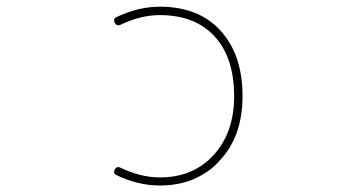

<svg xmlns="http://www.w3.org/2000/svg" viewBox="-20 -575 1040 581"><path d="M463.9 -13.7Q397.5 -13.7 333 -44.9Q325.2 -47.9 325.2 -54.7Q325.2 -57.6 327.1 -61.5Q333 -73.2 344.7 -67.4Q406.2 -38.1 463.9 -38.1Q564.5 -38.1 626.5 -106Q688.5 -173.8 688.5 -284.2Q688.5 -400.4 629.4 -464.8Q570.3 -529.3 463.9 -529.3Q405.3 -529.3 344.7 -500Q333 -495.1 327.1 -505.9Q325.2 -509.8 325.2 -513.7Q325.2 -520.5 333 -523.4Q398.4 -554.7 463.9 -554.7Q522.5 -554.7 568.4 -536.6Q614.3 -518.6 647.5 -481.9Q680.7 -445.3 697.3 -396.5Q713.9 -346.7 713.9 -284.2Q713.9 -223.6 696.8 -174.8Q679.7 -126 644.5 -88.9Q627.9 -69.3 607.4 -55.7Q586.9 -42 564.5 -32.2Q519.5 -13.7 463.9 -13.7Z"/></svg>

Font: Rounded-L Mgen+ 2m thin
Style: Regular
Weight: 100
Designer: [Source Han Sans]
Ryoko NISHIZUKA  (kana & ideographs); Paul D. Hunt (Latin, Greek & Cyrillic); Wenlong ZHANG  (bopomofo
Version: Version 1.059.20150602